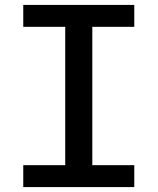

<svg xmlns="http://www.w3.org/2000/svg" viewBox="-20 -760 640 780"><path d="M74.5 0V-89H245V-651H74.5V-740H525.5V-651H355V-89H525.5V0Z"/></svg>

Font: Lilex Medium
Style: Regular
Weight: 500
Designer: Mike Abbink, Paul van der Laan, Pieter van Rosmalen, Mikhael Khrustik
Foundry: Mikhael Khrustik
Version: Version 1.100